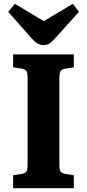

<svg xmlns="http://www.w3.org/2000/svg" viewBox="-20 -989 457 1009"><path d="M49 0V-68L94 -75Q114 -79 119.5 -89Q125 -99 125 -126V-581Q125 -607 118.5 -616Q112 -625 91 -629L49 -635V-703H368V-635L322 -628Q305 -625 298.5 -615Q292 -605 292 -577V-122Q292 -97 298 -88Q304 -79 324 -75L368 -68V0ZM208 -752Q193 -752 178.5 -760Q164 -768 145 -789L23 -927L58 -969L210 -878L363 -969L395 -927L269 -787Q253 -769 240 -760.5Q227 -752 208 -752Z"/></svg>

Font: Literata 18pt
Style: Bold
Weight: 700
Designer: Latin by Veronika Burian and Jose Scaglione. Greek by Irene Vlachou. Cyrillic by Vera Evstafieva.
Foundry: TypeTogether
Version: Version 3.103;gftools[0.9.29]